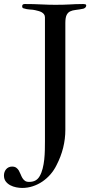

<svg xmlns="http://www.w3.org/2000/svg" viewBox="-83 -720 480 947"><path d="M-63.5 145.5Q-63.5 136.7 -60.8 128.9Q-58.1 121.1 -53 115Q-47.9 108.9 -40.3 105.2Q-32.7 101.6 -23.4 101.6Q-10.7 101.6 -2.9 107.2Q4.9 112.8 9.8 121.1Q14.6 129.4 18.6 139.4Q22.5 149.4 27.3 157.7Q32.2 166 39.8 171.6Q47.4 177.2 60.1 177.2Q79.1 177.2 91.8 170.2Q104.5 163.1 112.3 149.4Q122.1 132.8 127.4 111.3Q132.8 89.8 135.3 66.4Q137.7 43 138.2 19.8Q138.7 -3.4 138.7 -23.4V-634.3Q138.7 -643.6 134 -649.7Q129.4 -655.8 122.3 -659.7Q115.2 -663.6 106.7 -665.8Q98.1 -668 90.3 -669.9Q79.6 -672.4 64.2 -673.1Q48.8 -673.8 32.2 -679.2Q26.4 -680.7 26.4 -689.5Q26.4 -700.2 39.1 -700.2Q82 -700.2 120.4 -698.2Q158.7 -696.3 189.9 -696.3Q213.4 -696.3 229.5 -696.8Q245.6 -697.3 260 -698Q274.4 -698.7 290 -699.5Q305.7 -700.2 327.6 -700.2Q333 -700.2 337.6 -699Q342.3 -697.8 342.3 -693.4Q342.3 -682.1 328.6 -677.2Q307.6 -672.9 291 -671.1Q274.4 -669.4 262.9 -663.8Q251.5 -658.2 245.4 -645.5Q239.3 -632.8 239.3 -606.4V-79.6Q239.3 10.7 195.8 94.7Q183.6 119.6 165.8 140.1Q147.9 160.6 126 175.5Q104 190.4 78.6 198.7Q53.2 207 26.4 207Q12.7 207 -3.2 203.9Q-19 200.7 -32.5 193.6Q-45.9 186.5 -54.7 174.8Q-63.5 163.1 -63.5 145.5Z"/></svg>

Font: IM FELL French Canon
Style: Regular
Weight: 400
Designer: Igino Marini
Foundry: Igino Marini,
Version: 3.00